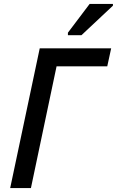

<svg xmlns="http://www.w3.org/2000/svg" viewBox="-20 -961 597 981"><path d="M327 -794V-781H396L557 -932V-941H438ZM32 0H138L269 -622H528L548 -714H183Z"/></svg>

Font: Noto Sans Medium
Style: Italic
Weight: 500
Italic angle: -12°
Designer: Monotype Design Team
Foundry: Monotype Imaging Inc.
Version: Version 2.013